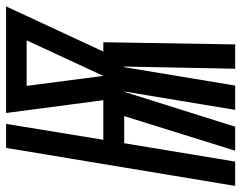

<svg xmlns="http://www.w3.org/2000/svg" viewBox="-126 -676 775 616"><g transform="rotate(-90 261.0 -367.5)"><path d="M-27 0 95 -735H172L121 -423H248L207 -735H549L404 -423H434L427 0H349L356 -356H354L295 0H217L276 -356H275L163 0H86L197 -356H110L51 0ZM326 -423 440 -669H294Z"/></g></svg>

Font: Iosevka SS04 Oblique
Style: Bold
Weight: 700
Italic angle: -9°
Monospace: yes
Designer: Belleve Invis
Foundry: Belleve Invis
Version: Version 19.0.0; ttfautohint (v1.8.4)